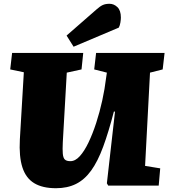

<svg xmlns="http://www.w3.org/2000/svg" viewBox="-20 -981 892 1015"><path d="M747 -104 827 -91 819 0H552L545 -12L588 -391H582Q554 -283 525.5 -205.5Q497 -128 462 -79.5Q427 -31 381.5 -8.5Q336 14 276 14Q205 14 161 -12.5Q117 -39 98.5 -96Q80 -153 85 -244L106 -599L34 -614L44 -701H420L411 -614L333 -597L312 -229Q310 -191 312 -168.5Q314 -146 323 -137.5Q332 -129 352 -129Q378 -129 402 -155.5Q426 -182 448 -228Q470 -274 488.5 -331Q507 -388 520.5 -449.5Q534 -511 541 -570L545 -597L478 -614L488 -701H850L840 -614L773 -597ZM490 -931Q509 -948 523.5 -954.5Q538 -961 559 -961Q582 -961 600.5 -943.5Q619 -926 619 -888Q619 -878 616.5 -862Q614 -846 608 -835L369 -734L332 -793Z"/></svg>

Font: Literata Black
Style: Italic
Weight: 900
Italic angle: -2°
Designer: Latin by Veronika Burian and Jose Scaglione. Greek by Irene Vlachou. Cyrillic by Vera Evstafieva
Foundry: TypeTogether
Version: Version 3.002